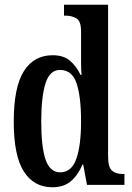

<svg xmlns="http://www.w3.org/2000/svg" viewBox="-20 -780 558 810"><path d="M201 10Q123 10 80.5 -56.5Q38 -123 38 -267Q38 -412 80.5 -479.5Q123 -547 202 -547Q248 -547 275 -524Q302 -501 320 -464H324Q322 -487 322 -515.5Q322 -544 322 -572V-647Q322 -691 302.5 -702.5Q283 -714 257 -714H250V-760H436V-120Q436 -75 452 -60.5Q468 -46 497 -46H505V0H347L331 -86H328Q309 -41 279 -15.5Q249 10 201 10ZM234 -53Q282 -53 302 -110Q322 -167 322 -268Q322 -372 303 -428.5Q284 -485 233 -485Q190 -485 172 -428.5Q154 -372 154 -267Q154 -159 172.5 -106Q191 -53 234 -53Z"/></svg>

Font: Noto Serif Georgian ExtraCondensed SemiBold
Style: Regular
Weight: 600
Width: 2
Designer: Monotype Design Team, Akaki Razmadze
Foundry: Google LLC
Version: Version 2.003; ttfautohint (v1.8.4.7-5d5b)